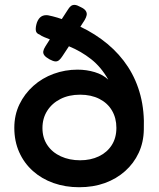

<svg xmlns="http://www.w3.org/2000/svg" viewBox="-20 -771 667 805"><path d="M319 -741Q334 -734 339.5 -725.5Q345 -717 343.5 -708Q342 -699 335 -687L317 -659Q380 -629 431 -586.5Q482 -544 517 -490Q552 -436 569 -370.5Q586 -305 583 -227Q582 -174 561.5 -130Q541 -86 504.5 -53.5Q468 -21 419.5 -3.5Q371 14 312 14Q254 14 204.5 -3.5Q155 -21 118 -54Q81 -87 60.5 -133Q40 -179 40 -235Q40 -289 61.5 -333.5Q83 -378 120 -411Q157 -444 205 -461.5Q253 -479 305 -479Q343 -479 377.5 -468.5Q412 -458 434 -437Q404 -490 362 -523Q320 -556 269 -577L242 -536Q235 -525 228 -519Q221 -513 212 -513.5Q203 -514 188 -522Q172 -531 166 -539Q160 -547 161.5 -556Q163 -565 170 -576L189 -606Q176 -611 165 -615.5Q154 -620 146 -626Q131 -631 130 -645Q129 -659 135 -677Q142 -695 153.5 -702Q165 -709 181 -707Q191 -705 201 -702.5Q211 -700 221 -697Q231 -694 239 -691L263 -728Q270 -740 277 -745.5Q284 -751 293.5 -750.5Q303 -750 319 -741ZM316 -99Q360 -99 394.5 -115.5Q429 -132 448.5 -162.5Q468 -193 468 -235Q468 -276 449.5 -307.5Q431 -339 396.5 -356.5Q362 -374 316 -374Q269 -374 233.5 -356Q198 -338 178 -306.5Q158 -275 158 -234Q158 -193 178.5 -162.5Q199 -132 235 -115.5Q271 -99 316 -99Z"/></svg>

Font: Fredoka SemiExpanded Medium
Style: Regular
Weight: 500
Width: 6
Designer: Ben Nathan
Foundry: Milena B. Brandão, Ben Nathan
Version: Version 2.001